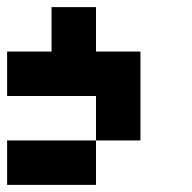

<svg xmlns="http://www.w3.org/2000/svg" viewBox="-20 -520 540 540"><path d="M375 -125H250V-250H0V-375H125V-500H250V-375H375ZM250 -125V0H0V-125Z"/></svg>

Font: Tiny5
Style: Regular
Weight: 400
Designer: Stefan Schmidt
Foundry: Made with Bits'n'Picas by Kreative Software
Version: Version 1.002; ttfautohint (v1.8.4.7-5d5b)